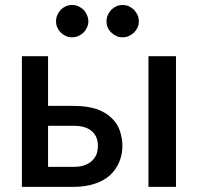

<svg xmlns="http://www.w3.org/2000/svg" viewBox="-20 -729 772 749"><path d="M167.5 -78.1H268.1Q292 -78.1 309.6 -84.5Q326.7 -90.3 338.9 -101.6Q350.6 -112.8 356.4 -127Q361.8 -142.1 361.8 -160.2Q361.8 -177.2 356.9 -190.4Q352.1 -203.6 340.3 -215.3Q329.1 -226.1 311 -232.4Q293 -238.3 267.1 -238.3H167.5ZM167.5 -315.9H266.6Q319.8 -315.9 356 -303.7Q391.6 -291.5 415 -269Q438 -247.1 447.3 -219.7Q457.5 -189 457.5 -160.6Q457.5 -126 444.8 -96.2Q432.1 -66.4 408.7 -44.9Q383.8 -22.9 349.1 -12.2Q312.5 0 268.1 0H65.4V-509.8H167.5ZM559.1 -509.8H666.5V0H559.1ZM324.7 -645.5Q324.7 -633.3 319.3 -621.6Q314 -609.9 306.2 -602.1Q296.9 -593.8 285.6 -588.4Q274.4 -583.5 260.7 -583.5Q247.1 -583.5 236.8 -588.4Q225.1 -593.8 216.8 -602.1Q209 -609.9 203.6 -621.6Q198.7 -631.8 198.7 -645.5Q198.7 -659.2 203.6 -670.4Q209.5 -683.1 216.8 -690.9Q225.1 -699.2 236.8 -704.6Q247.1 -709.5 260.7 -709.5Q274.4 -709.5 285.6 -704.6Q296.9 -699.2 306.2 -690.9Q313.5 -683.1 319.3 -670.4Q324.7 -658.2 324.7 -645.5ZM516.6 -621.6Q511.2 -610.4 502.9 -602.1Q493.7 -593.8 482.4 -588.4Q472.2 -583.5 458 -583.5Q444.3 -583.5 434.1 -588.4Q422.4 -593.8 414.1 -602.1Q405.3 -610.4 400.4 -621.6Q395.5 -631.8 395.5 -645.5Q395.5 -659.2 400.4 -670.4Q405.8 -681.6 414.1 -690.9Q422.4 -699.2 434.1 -704.6Q444.3 -709.5 458 -709.5Q472.2 -709.5 482.4 -704.6Q493.7 -699.2 502.9 -690.9Q511.2 -681.6 516.6 -670.4Q521.5 -659.2 521.5 -645.5Q521.5 -631.8 516.6 -621.6Z"/></svg>

Font: Lato-SemiBold
Style: Regular
Weight: 500
Designer: Lukasz Dziedzic with Adam Twardoch and Botio Nikoltchev
Foundry: tyPoland Lukasz Dziedzic
Version: ""